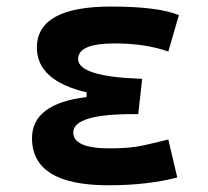

<svg xmlns="http://www.w3.org/2000/svg" viewBox="-20 -547 626 577"><path d="M305.7 9.8Q76.2 9.8 76.2 -131.8Q76.2 -235.4 240.2 -255.4V-269.5Q90.8 -304.7 90.8 -403.8Q90.8 -527.3 313.5 -527.3Q455.6 -527.3 517.6 -501.5L485.8 -392.1Q417 -416.5 324.2 -416.5Q214.8 -416.5 214.8 -369.6Q214.8 -316.4 407.2 -310.1L395.5 -204.1H379.9Q200.2 -204.1 200.2 -148.9Q200.2 -101.1 309.6 -101.1Q372.1 -101.1 412.8 -110.4Q453.6 -119.6 485.8 -127.9L512.7 -13.7Q472.7 -2.9 420.4 3.4Q368.2 9.8 305.7 9.8Z"/></svg>

Font: CaskaydiaCove NF SemiBold
Style: Regular
Weight: 600
Designer: Aaron Bell
Foundry: Saja Typeworks
Version: Version 2111.001; VTT 6.35;Nerd Fonts 3.2.1